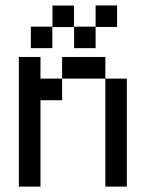

<svg xmlns="http://www.w3.org/2000/svg" viewBox="-20 -691 540 711"><path d="M173.8 -512.7H94.2V-592.3H173.8ZM334 -512.7H254.4V-592.3H334ZM253.9 -590.8H174.3V-670.4H253.9ZM413.6 -591.3H334V-670.9H413.6ZM449.7 0H370.1V-399.9H449.7ZM129.9 -480V-399.9H210V-319.8H129.9V0H49.8V-480ZM370.1 -399.9H210V-480H370.1Z"/></svg>

Font: W95FA
Style: Regular
Weight: 400
Designer: FontsArena.com
Foundry: Alina Sava
Version: Version 1.002;Fontself Maker 3.4.0